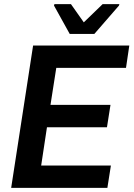

<svg xmlns="http://www.w3.org/2000/svg" viewBox="-20 -908 648 928"><path d="M34 0ZM34 0 140 -688H605L589 -580H252L224 -401H514L497 -293H207L179 -108H516L499 0ZM241 -744ZM317 -744 241 -881 243 -888H323L385 -800L476 -888H557L555 -881L436 -744Z"/></svg>

Font: Azeri Sans SemiBold
Style: Italic
Weight: 600
Designer: Hector Gatti & Omnibus-Type (original fonts) / Cristiano Sobral (main changes and remastering)
Foundry: Omnibus-Type
Version: Version 0.07;August 21, 2020;FontCreator 13.0.0.2681 64-bit;